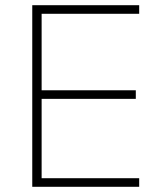

<svg xmlns="http://www.w3.org/2000/svg" viewBox="-20 -718 640 738"><path d="M104 0V-698H515V-665H140V-371H502V-338H140V-33H515V0Z"/></svg>

Font: IBM Plex Mono ExtraLight
Style: Regular
Weight: 200
Monospace: yes
Designer: Mike Abbink, Paul van der Laan, Pieter van Rosmalen
Foundry: Bold Monday
Version: Version 2.3